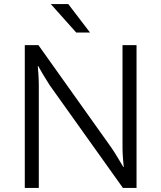

<svg xmlns="http://www.w3.org/2000/svg" viewBox="-20 -925 794 945"><path d="M169 -703 529 -197Q544 -175 562.5 -144Q581 -113 587 -103H589Q588 -112 585.5 -143Q583 -174 583 -197V-703H652V0H585L225 -505Q210 -528 191.5 -559Q173 -590 168 -600H166Q167 -591 169 -560Q171 -529 171 -505V0H102V-703ZM423 -765H355L230 -905H316Z"/></svg>

Font: Museo Sans Light
Style: Regular
Weight: 300
Designer: Jos Buivenga
Foundry: Jos Buivenga & Rosetta Type Foundry (extension, remastering)
Version: Version 3.600;PS 1.000;hotconv 1.0.88;makeotf.lib2.5.647800;